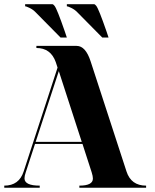

<svg xmlns="http://www.w3.org/2000/svg" viewBox="-20 -879 724 899"><path d="M488.3 -703.1H459L342.3 -821.3Q329.6 -834.5 313 -842.3Q297.9 -849.6 293 -849.6V-859.4H419.9Q424.8 -859.4 430.7 -851.6Q442.4 -836.9 478.5 -732.4ZM293 -703.1H263.7L147 -821.3Q134.3 -834.5 117.7 -842.3Q102.5 -849.6 97.7 -849.6V-859.4H224.6Q229.5 -859.4 235.4 -851.6Q247.1 -836.9 283.2 -732.4ZM362.8 -214.8 255.4 -545.9 147 -214.8ZM366.2 -205.1H144L100.6 -72.3Q94.7 -55.7 94.7 -43.9Q94.7 -9.8 166 -9.8V0H0V-9.8Q69.3 -9.8 90.8 -76.2L249.5 -562.5L241.2 -587.9Q217.8 -654.3 150.4 -654.3V-664.1H338.9Q380.9 -664.1 404.3 -591.8L572.3 -76.2Q593.8 -9.8 664.1 -9.8V0H351.6V-9.8Q415 -9.8 415 -43Q415 -54.2 409.2 -72.3Z"/></svg>

Font: spinweradC
Style: Bold
Weight: 700
Width: 7
Version: Version 0.3